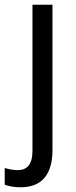

<svg xmlns="http://www.w3.org/2000/svg" viewBox="-60 -556 321 816"><path d="M27 240C120 240 163 183 163 81V-536H78V84C78 145 54 167 15 167C-5 167 -23 163 -40 158V229C-24 235 -1 240 27 240Z"/></svg>

Font: Noto Sans Gurmukhi UI SemiCondensed
Style: Regular
Weight: 400
Width: 4
Designer: Jelle Bosma - Monotype Design Team
Foundry: Monotype Imaging Inc.
Version: Version 2.004